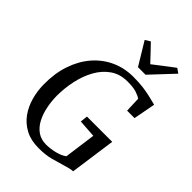

<svg xmlns="http://www.w3.org/2000/svg" viewBox="-283 -1113 1241 1241"><g transform="rotate(45 337.0 -492.5)"><path d="M312.5 8Q242.5 8 192 -18.8Q141.5 -45.5 109.2 -90.5Q77 -135.5 61.5 -191.5Q46 -247.5 45.5 -305.5Q44 -406.5 71.8 -488.5Q99.5 -570.5 150.2 -629.2Q201 -688 270 -719.8Q339 -751.5 421.5 -751.5Q474 -751.5 511.2 -746.5Q548.5 -741.5 574.8 -735.2Q601 -729 619.5 -724.5Q625.5 -723 631.2 -721.5Q637 -720 643 -718.5L614.5 -568H546.5L542.5 -673Q524 -685.5 495.8 -694.5Q467.5 -703.5 415.5 -703.5Q347 -703.5 298 -669.2Q249 -635 217.8 -578.5Q186.5 -522 171.8 -453.2Q157 -384.5 157 -315Q157.5 -264 167.5 -215.2Q177.5 -166.5 198.2 -127.5Q219 -88.5 251.8 -65.5Q284.5 -42.5 330.5 -42.5Q370 -42.5 411 -52.8Q452 -63 477.5 -82L507 -298.5L384.5 -307L390 -357.5H621L577 -44Q562 -44 544 -39Q526 -34 504.5 -28Q467.5 -17 422 -4.5Q376.5 8 312.5 8ZM397.5 -816.5 303.5 -971.5 338.5 -993Q364 -966.5 389.5 -939.8Q415 -913 440 -886Q474 -913 509.2 -939.5Q544.5 -966 580 -993L611.5 -971L466.5 -816.5Z"/></g></svg>

Font: Merriweather 36pt
Style: Italic
Weight: 400
Italic angle: -7.8°
Version: Version 2.101